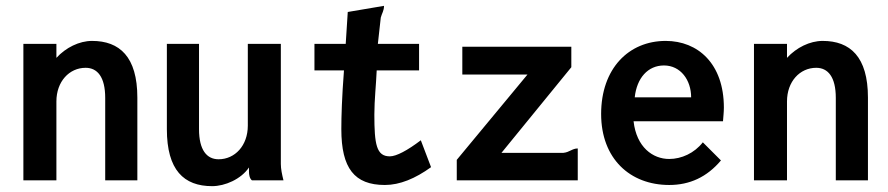

<svg xmlns="http://www.w3.org/2000/svg" viewBox="-20 -617 3040 657"><path d="M173 0V-270C173 -338 217 -385 273 -385C313 -385 340 -354 340 -282V0H450V-283C450 -423 389 -477 295 -477C251 -477 205 -454 173 -419V-467H60V0Z M828 -467V-187C828 -119 784 -72 728 -72C688 -72 661 -103 661 -175V-467H551V-175C551 -35 609 20 706 20C750 20 805 -4 832 -44V-29C832 -20 834 -6 842 0H950C945 -20 941 -39 941 -56V-467Z M1163 -467H1056V-376H1157C1150 -285 1148 -219 1148 -175C1148 -41 1193 16 1297 16C1348 16 1401 -6 1455 -45L1420 -137C1374 -102 1336 -82 1314 -82C1268 -82 1261 -123 1261 -225C1261 -275 1267 -328 1269 -376H1414V-467H1273L1283 -557C1287 -572 1294 -580 1294 -597L1170 -576Z M1562 -362H1785L1543 -70V0H1957V-109C1938 -109 1929 -96 1908 -94H1696L1935 -387V-457H1562Z M2258 -477C2131 -477 2037 -382 2037 -227C2037 -74 2136 16 2270 16C2340 16 2399 -11 2447 -68L2385 -130C2356 -93 2312 -73 2270 -73C2214 -73 2158 -113 2148 -202H2454C2455 -217 2457 -233 2457 -249C2457 -399 2368 -477 2258 -477ZM2152 -284C2159 -350 2197 -393 2252 -393C2309 -393 2345 -343 2345 -284Z M2673 0V-270C2673 -338 2717 -385 2773 -385C2813 -385 2840 -354 2840 -282V0H2950V-283C2950 -423 2889 -477 2795 -477C2751 -477 2705 -454 2673 -419V-467H2560V0Z"/></svg>

Font: Inconsolata
Style: Bold
Weight: 700
Monospace: yes
Designer: Raph Levien, Kirill Tkachev(cyreal.org)
Foundry: Raph Levien, Kirill Tkachev(cyreal.org)
Version: Version 1.014